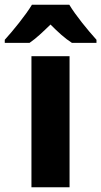

<svg xmlns="http://www.w3.org/2000/svg" viewBox="-67 -786 425 806"><path d="M224 -766H67C42 -724 -13 -656 -47 -619V-606H57C86 -626 112 -651 145 -683C177 -651 205 -625 235 -606H338V-619C301 -660 251 -721 224 -766ZM225 0V-550H65V0Z"/></svg>

Font: Noto Sans Lao Looped SemiCondensed ExtraBold
Style: Regular
Weight: 800
Width: 4
Designer: Mark Frömberg, Ben Mitchell
Foundry: The Fontpad Ltd
Version: Version 1.002